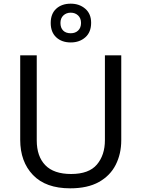

<svg xmlns="http://www.w3.org/2000/svg" viewBox="-20 -1015 771 1045"><path d="M640 -252Q640 -178 610 -118.5Q580 -59 518.5 -24.5Q457 10 362 10Q229 10 159.5 -62.5Q90 -135 90 -254V-714H180V-251Q180 -164 226.5 -116Q273 -68 367 -68Q464 -68 507.5 -119.5Q551 -171 551 -252V-714H640ZM365 -784Q316 -784 286 -812Q256 -840 256 -890Q256 -940 286 -967.5Q316 -995 365 -995Q412 -995 444 -967.5Q476 -940 476 -891Q476 -840 444.5 -812Q413 -784 365 -784ZM365 -834Q390 -834 405.5 -849Q421 -864 421 -890Q421 -916 405 -931Q389 -946 365 -946Q341 -946 325 -931Q309 -916 309 -890Q309 -864 323.5 -849Q338 -834 365 -834Z"/></svg>

Font: Noto Sans Tifinagh
Style: Regular
Weight: 400
Designer: JamraPatel
Foundry: JamraPatel LLC
Version: Version 2.004; ttfautohint (v1.8.4.7-5d5b)